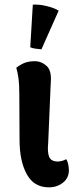

<svg xmlns="http://www.w3.org/2000/svg" viewBox="-20 -790 341 825"><path d="M190 15Q126 15 95 -41.5Q64 -98 64 -189L63 -385Q63 -428 59.5 -453Q56 -478 50 -499Q73 -516 90.5 -521.5Q108 -527 129 -527Q158 -527 180.5 -506.5Q203 -486 198 -433L187 -175Q183 -135 191.5 -115.5Q200 -96 228 -96Q236 -96 246 -98.5Q256 -101 264 -106Q270 -99 273 -84.5Q276 -70 276 -59Q276 -25 250.5 -5Q225 15 190 15ZM158 -578Q146 -579 132 -581Q118 -583 110 -587L121 -770Q148 -772 182 -763.5Q216 -755 232 -744Z"/></svg>

Font: Arima Thin
Style: Regular
Weight: 100
Designer: Joana Correia and Natanael Gama
Foundry: NDISCOVER
Version: Version 1.101;gftools[0.9.23]